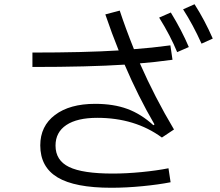

<svg xmlns="http://www.w3.org/2000/svg" viewBox="-20 -849 1040 906"><path d="M898 -829Q946 -754 984 -667L931 -643Q891 -732 844 -805ZM242 -162Q242 -92 306 -61Q370 -30 512 -30Q576 -30 648 -37Q720 -44 775 -55L785 11Q729 22 652.5 29.5Q576 37 505 37Q333 37 251.5 -12Q170 -61 170 -163Q170 -254 239.5 -306.5Q309 -359 429 -359Q516 -359 581 -335Q646 -311 704 -258L709 -262Q632 -394 568 -544Q398 -533 133 -533V-601Q380 -601 540 -611Q508 -690 477 -781L545 -799Q572 -717 612 -617Q696 -623 784 -635L794 -567Q706 -555 640 -550Q711 -389 801 -238L744 -200Q617 -293 439 -293Q344 -293 293 -259Q242 -225 242 -162ZM786 -790Q838 -705 871 -627L816 -603Q785 -679 731 -766Z"/></svg>

Font: IBM Plex Sans JP
Style: Regular
Weight: 400
Designer: Mike Abbink; Paul van der Laan; Pieter van Rosmalen; Wujin Sim; Yejin Wi; Jinhee Kim; Boomi Park; Yona Kim; Kichan Ma
Foundry: Sandoll Inc.
Version: Version 1.000